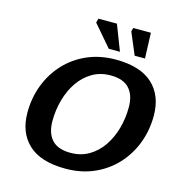

<svg xmlns="http://www.w3.org/2000/svg" viewBox="-132 -1054 1119 1185"><g transform="rotate(15 427.0 -461.5)"><path d="M835.5 -444.5Q835.5 -350.5 804 -268Q772.5 -185.5 714 -122.5Q655.5 -59.5 574 -23.8Q492.5 12 392.5 12Q234.5 12 155.8 -61Q77 -134 77 -262.5Q77 -356.5 108.5 -439Q140 -521.5 198.5 -584.5Q257 -647.5 338.5 -683.2Q420 -719 520 -719Q677.5 -719 756.5 -646Q835.5 -573 835.5 -444.5ZM239.5 -252Q239.5 -174.5 278 -132.5Q316.5 -90.5 397 -90.5Q463.5 -90.5 514.8 -120.8Q566 -151 601.2 -202.5Q636.5 -254 654.8 -319.5Q673 -385 673 -455Q673 -532.5 634.2 -574.5Q595.5 -616.5 515 -616.5Q449 -616.5 397.8 -586.2Q346.5 -556 311.2 -504.5Q276 -453 257.8 -387.5Q239.5 -322 239.5 -252ZM531.5 -772H460L343 -908.5L350.5 -935H468.5ZM691.5 -772H625.5L566.5 -912L572.5 -935H685.5Z"/></g></svg>

Font: Newsreader 6pt SemiBold
Style: Italic
Weight: 600
Italic angle: -17°
Designer: Hugues Gentile
Foundry: Production Type
Version: Version 1.003; ttfautohint (v1.8.3)